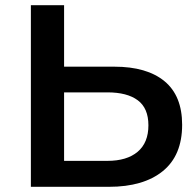

<svg xmlns="http://www.w3.org/2000/svg" viewBox="-20 -720 757 740"><path d="M421 -463Q546 -463 614 -407Q682 -351 682 -239Q682 -121 607.5 -60.5Q533 0 400 0H99V-700H227V-463ZM394 -100Q469 -100 510.5 -135Q552 -170 552 -237Q552 -303 511 -333.5Q470 -364 394 -364H227V-100Z"/></svg>

Font: MOST Montserrat SemiBold
Style: Regular
Weight: 600
Designer: Julieta Ulanovsky
Foundry: Julieta Ulanovsky
Version: Version 8.000;March 11, 2024;FontCreator 15.0.0.2926 64-bit